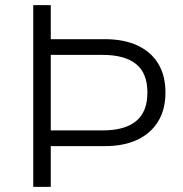

<svg xmlns="http://www.w3.org/2000/svg" viewBox="-20 -725 709 745"><path d="M109 0V-705H177V-573H386Q461 -573 513.5 -548.5Q566 -524 594 -478Q622 -432 622 -366Q622 -301 594 -254.5Q566 -208 513.5 -183Q461 -158 386 -158H177V0ZM177 -219H378Q464 -219 508 -255Q552 -291 552 -366Q552 -441 508 -476.5Q464 -512 378 -512H177Z"/></svg>

Font: Nunito Sans 8pt Light
Style: Regular
Weight: 300
Version: Version 3.101;gftools[0.9.27]